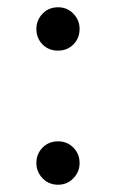

<svg xmlns="http://www.w3.org/2000/svg" viewBox="-20 -489 318 523"><path d="M196.8 -44.9Q196.8 -21 179.9 -3.4Q163.1 14.2 138.2 14.2Q112.8 14.2 95.9 -3.4Q79.1 -21 79.1 -44.9Q79.1 -69.8 95.9 -86.9Q112.8 -104 138.2 -104Q163.1 -104 179.9 -86.9Q196.8 -69.8 196.8 -44.9ZM196.8 -410.2Q196.8 -384.8 179.9 -367.9Q163.1 -351.1 138.2 -351.1Q112.8 -351.1 95.9 -367.9Q79.1 -384.8 79.1 -410.2Q79.1 -434.1 95.9 -451.7Q112.8 -469.2 138.2 -469.2Q163.1 -469.2 179.9 -451.7Q196.8 -434.1 196.8 -410.2Z"/></svg>

Font: Tinos
Style: Regular
Weight: 400
Designer: Steve Matteson
Foundry: Monotype Imaging Inc.
Version: Version 1.23